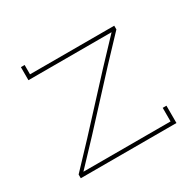

<svg xmlns="http://www.w3.org/2000/svg" viewBox="-101 -517 631 624"><g transform="rotate(-30 214.5 -205.0)"><path d="M394 0V-65H380V-14H53Q137 -102 215 -187.5Q293 -273 377 -361V-375H61V-410H47V-361H359Q275 -273 197 -187.5Q119 -102 35 -14V0Z"/></g></svg>

Font: Josefin Slab Thin Thin
Style: Regular
Weight: 250
Version: Version 2.000